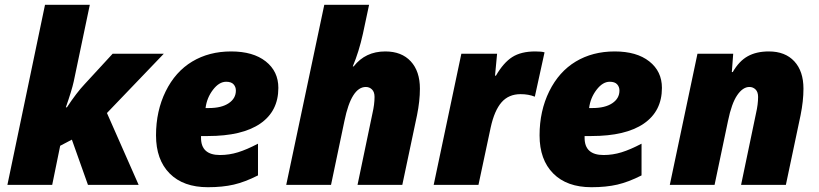

<svg xmlns="http://www.w3.org/2000/svg" viewBox="-20 -780 3457 810"><path d="M169.9 -759.8H358.9L291 -436Q282.7 -398.4 257.8 -327.1H262.2Q303.2 -389.2 336.9 -424.8L455.1 -553.2H670.9L431.2 -303.2L564.9 0H351.1L283.2 -190.9L233.9 -165L200.2 0H11.2Z M856.9 9.8Q753.4 9.8 695.8 -48.1Q638.2 -106 638.2 -209Q638.2 -312 679 -394.8Q719.7 -477.5 790.8 -520.3Q861.8 -563 955.1 -563Q1047.9 -563 1101.1 -521Q1154.3 -479 1154.3 -409.2Q1154.3 -311 1077.9 -258.5Q1001.5 -206.1 856.9 -206.1H828.1V-198.2Q828.1 -126 908.2 -126Q946.8 -126 983.9 -137.5Q1021 -148.9 1068.4 -173.8V-40Q1013.7 -12.2 966.3 -1.2Q918.9 9.8 856.9 9.8ZM934.1 -435.1Q904.3 -435.1 878.4 -401.1Q852.5 -367.2 847.2 -324.2H861.3Q914.6 -324.2 944.8 -344.5Q975.1 -364.7 975.1 -397.9Q975.1 -413.6 965.3 -424.3Q955.6 -435.1 934.1 -435.1Z M1488.3 0 1551.3 -301.8Q1560.1 -339.8 1560.1 -371.1Q1560.1 -392.1 1549.3 -402.6Q1538.6 -413.1 1523.4 -413.1Q1462.4 -413.1 1433.1 -270L1376.5 0H1187.5L1348.1 -759.8H1537.1L1511.2 -638.2Q1494.1 -561 1468.3 -500H1472.2Q1521.5 -563 1605.5 -563Q1674.3 -563 1712.9 -521.2Q1751.5 -479.5 1751.5 -405.8Q1751.5 -354 1739.3 -293.9L1677.2 0Z M2238.3 -563Q2265.6 -563 2277.3 -559.1L2236.3 -372.1Q2210 -382.8 2176.3 -382.8Q2126 -382.8 2095.9 -348.4Q2065.9 -314 2050.3 -243.2L1998.5 0H1809.6L1926.3 -553.2H2077.1L2068.4 -460.9H2072.3Q2104 -515.6 2141.1 -539.3Q2178.2 -563 2238.3 -563Z M2475.1 9.8Q2371.6 9.8 2314 -48.1Q2256.3 -106 2256.3 -209Q2256.3 -312 2297.1 -394.8Q2337.9 -477.5 2408.9 -520.3Q2480 -563 2573.2 -563Q2666 -563 2719.2 -521Q2772.5 -479 2772.5 -409.2Q2772.5 -311 2696 -258.5Q2619.6 -206.1 2475.1 -206.1H2446.3V-198.2Q2446.3 -126 2526.4 -126Q2564.9 -126 2602.1 -137.5Q2639.2 -148.9 2686.5 -173.8V-40Q2631.8 -12.2 2584.5 -1.2Q2537.1 9.8 2475.1 9.8ZM2552.2 -435.1Q2522.5 -435.1 2496.6 -401.1Q2470.7 -367.2 2465.3 -324.2H2479.5Q2532.7 -324.2 2563 -344.5Q2593.3 -364.7 2593.3 -397.9Q2593.3 -413.6 2583.5 -424.3Q2573.7 -435.1 2552.2 -435.1Z M3178.2 -371.1Q3178.2 -392.1 3167.5 -402.6Q3156.7 -413.1 3141.6 -413.1Q3113.8 -413.1 3090.1 -378.4Q3066.4 -343.8 3051.3 -270L2994.6 0H2805.7L2922.4 -553.2H3073.2L3067.4 -476.1H3071.3Q3098.1 -522.5 3134.5 -542.7Q3170.9 -563 3223.6 -563Q3292.5 -563 3331.1 -521.2Q3369.6 -479.5 3369.6 -405.8Q3369.6 -354 3357.4 -293.9L3295.4 0H3106.4L3169.4 -301.8Q3178.2 -339.8 3178.2 -371.1Z"/></svg>

Font: TypoPRO Open Sans
Style: Italic
Weight: 800
Italic angle: -12°
Foundry: Ascender Corporation
Version: Version 1.10